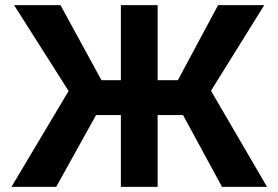

<svg xmlns="http://www.w3.org/2000/svg" viewBox="-20 -727 1083 747"><path d="M593.3 0H450.3V-707H593.3ZM246.9 -373 34.8 -707H215.3L374.7 -415H672L828.5 -707H1008.1L800.9 -373.8L1018.9 0H843.8L692.1 -279.3H353.7L198.7 0H24.6Z"/></svg>

Font: Pretendard GOV Variable
Style: Regular
Weight: 400
Designer: Base glyphs from Inter by Rasmus Andersson; Hangul glyphs from Noto Sans CJK(Source Han Sans) by Jang Soo-young and Kang
Foundry: Kil Hyung-jin
Version: Version 1.307;Glyphs 3.2 (3192)